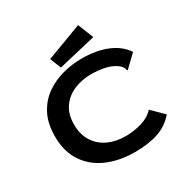

<svg xmlns="http://www.w3.org/2000/svg" viewBox="-183 -974 1117 1144"><g transform="rotate(-30 375.0 -401.5)"><path d="M423 11Q318 11 235 -24.5Q152 -60 103.5 -131Q55 -202 55 -308Q55 -398 88 -460Q121 -522 175 -559.5Q229 -597 293.5 -614Q358 -631 422 -631Q526 -631 599.5 -600Q673 -569 710 -512L635 -440L628 -433L622 -440Q622 -448 618.5 -454.5Q615 -461 604 -473Q570 -501 524 -511.5Q478 -522 425 -522Q363 -522 309 -499.5Q255 -477 222 -430.5Q189 -384 189 -313Q189 -244 219.5 -196Q250 -148 302.5 -123.5Q355 -99 423 -99Q478 -99 532.5 -115Q587 -131 619 -167L698 -89Q650 -34 583.5 -11.5Q517 11 423 11ZM291 -646 261 -722 506 -814 549 -707Z"/></g></svg>

Font: Inconsolata ExtraExpanded ExtraBold
Style: Regular
Weight: 800
Width: 8
Monospace: yes
Designer: Raph Levien, Cyreal, Brenton Simpson
Foundry: Raph Levien, Cyreal, Google
Version: Version 3.001; ttfautohint (v1.8.2.53-6de2)